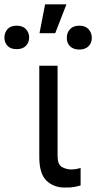

<svg xmlns="http://www.w3.org/2000/svg" viewBox="-104 -844 436 871"><path d="M74.2 -545.9H157.2V-134.8Q157.7 -96.7 177.7 -85.9Q197.8 -75.2 219.7 -75.2Q231 -75.2 243.7 -77.6Q256.3 -80.1 261.7 -82V-2.9Q251 0.5 233.6 3.9Q216.3 7.3 190.4 6.8Q140.1 7.3 106.9 -24.4Q73.7 -56.2 74.2 -134.8ZM75.2 -693.4 100.6 -824.2H197.3L146.5 -693.4ZM-84 -673.8Q-84 -695.8 -70.1 -711.7Q-56.2 -727.5 -28.3 -727.5Q-1 -727.5 13.7 -711.7Q28.3 -695.8 28.3 -673.8Q28.3 -651.4 13.7 -636.2Q-1 -621.1 -28.3 -621.1Q-56.2 -621.1 -70.1 -636.2Q-84 -651.4 -84 -673.8ZM199.2 -671.9Q198.7 -695.3 213.4 -711.4Q228 -727.5 255.9 -727.5Q283.2 -727.5 297.9 -711.4Q312.5 -695.3 312.5 -671.9Q312.5 -649.4 297.9 -634.5Q283.2 -619.6 255.9 -619.1Q228 -619.6 213.4 -634.5Q198.7 -649.4 199.2 -671.9Z"/></svg>

Font: GitLab Sans
Style: Regular
Weight: 400
Designer: Rasmus Andersson
Foundry: Modifications by GitLab B.V., manufactured by rsms
Version: Version 4.000;git-c8fb6b7